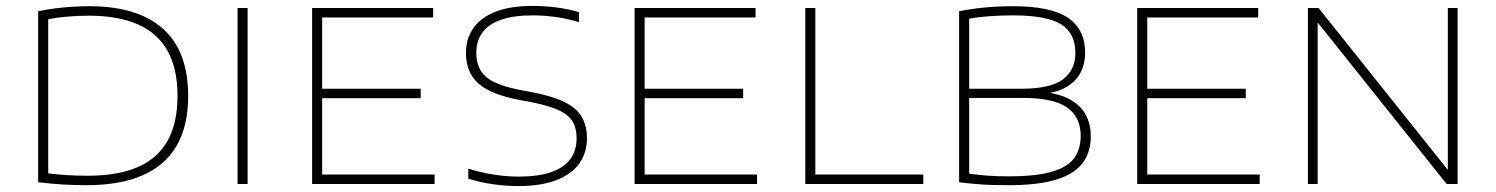

<svg xmlns="http://www.w3.org/2000/svg" viewBox="-20 -622 5056 649"><path d="M272 4Q231.5 4 191 1.5Q150.5 -1 109 -6V-584Q137.5 -590 167.2 -593.8Q197 -597.5 226.2 -599.2Q255.5 -601 282 -601Q445 -601 530.5 -525.2Q616 -449.5 616 -297Q616 -196 577 -129.2Q538 -62.5 461.5 -29.2Q385 4 272 4ZM277 -28Q378 -28 445.2 -57Q512.5 -86 546.2 -145.8Q580 -205.5 580 -298Q580 -390 546.5 -450Q513 -510 446.2 -539.5Q379.5 -569 280 -569Q244 -569 206.8 -565.8Q169.5 -562.5 143 -557V-36Q170 -32.5 204 -30.2Q238 -28 277 -28Z M783 0V-595H817V0Z M1035 0V-595H1444V-563H1069V-32H1449V0ZM1054 -290V-322H1402V-290Z M1731 7Q1691.5 7 1647.2 0.8Q1603 -5.5 1563 -18V-52Q1593 -42.5 1622.5 -36.5Q1652 -30.5 1679.8 -27.8Q1707.5 -25 1732 -25Q1799.5 -25 1843.2 -40.2Q1887 -55.5 1908 -84.5Q1929 -113.5 1929 -155Q1929 -190.5 1913.8 -213.8Q1898.5 -237 1862.5 -252.2Q1826.5 -267.5 1764 -279L1742 -283Q1638.5 -302 1596.8 -340Q1555 -378 1555 -443Q1555 -490 1579.2 -525.8Q1603.5 -561.5 1653.5 -581.8Q1703.5 -602 1780 -602Q1821.5 -602 1861.2 -596.8Q1901 -591.5 1937 -581V-547Q1898 -559 1858.5 -564.5Q1819 -570 1780 -570Q1715 -570 1673 -555Q1631 -540 1610.5 -511.8Q1590 -483.5 1590 -444Q1590 -390 1624 -361.2Q1658 -332.5 1748 -316L1770 -312Q1844 -298.5 1886.2 -278Q1928.5 -257.5 1946.2 -227.2Q1964 -197 1964 -155Q1964 -105.5 1938 -69.2Q1912 -33 1860.2 -13Q1808.5 7 1731 7Z M2125 0V-595H2534V-563H2159V-32H2539V0ZM2144 -290V-322H2492V-290Z M2702 0V-595H2736V-32H3101V0Z M3388 4Q3359.5 4 3334 3.2Q3308.5 2.5 3281.5 0.2Q3254.5 -2 3222 -6V-584Q3252 -590 3282 -593.8Q3312 -597.5 3342.2 -599.2Q3372.5 -601 3404 -601Q3533 -601 3590.5 -561.5Q3648 -522 3648 -444Q3648 -408 3633.5 -378.5Q3619 -349 3587.2 -329.5Q3555.5 -310 3504 -304L3507 -311Q3560.5 -305.5 3596 -286.2Q3631.5 -267 3649.2 -235.5Q3667 -204 3667 -161Q3667 -107.5 3639.5 -70.8Q3612 -34 3550.8 -15Q3489.5 4 3388 4ZM3390 -26Q3483.5 -26 3536.5 -41.8Q3589.5 -57.5 3611.2 -88Q3633 -118.5 3633 -163Q3633 -226 3587.2 -258.5Q3541.5 -291 3437 -291H3248V-322H3430Q3532 -322 3573.5 -354Q3615 -386 3615 -443Q3615 -510.5 3566 -540.2Q3517 -570 3405 -570Q3363 -570 3324.5 -567.2Q3286 -564.5 3256 -559V-35Q3287 -30.5 3318.2 -28.2Q3349.5 -26 3390 -26Z M3824 0V-595H4233V-563H3858V-32H4238V0ZM3843 -290V-322H4191V-290Z M4401 0V-595H4437L4885 -34H4874V-595H4907V0H4870L4422 -561H4434V0Z"/></svg>

Font: Encode Sans SC Expanded Thin
Style: Regular
Weight: 250
Width: 7
Designer: Multiple Designers
Foundry: Impallari Type
Version: Version 3.002